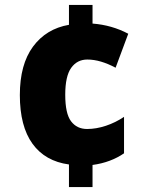

<svg xmlns="http://www.w3.org/2000/svg" viewBox="-20 -744 593 774"><path d="M353 -649Q431 -643 497 -608L446 -471Q416 -487 387.5 -495.5Q359 -504 332 -504Q291 -504 267 -470.5Q243 -437 243 -362Q243 -286 266.5 -255Q290 -224 331 -224Q368 -224 407 -237Q446 -250 480 -273V-126Q454 -108 422 -96Q390 -84 353 -79V10H258V-81Q162 -94 111 -164.5Q60 -235 60 -361Q60 -484 113 -556Q166 -628 258 -644V-724H353Z"/></svg>

Font: Noto Sans Lao UI SemCond Blk
Style: Regular
Weight: 900
Width: 4
Designer: Monotype Design Team
Foundry: Monotype Imaging Inc.
Version: Version 2.000; ttfautohint (v1.8.4.7-5d5b)